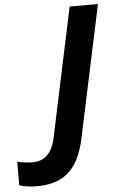

<svg xmlns="http://www.w3.org/2000/svg" viewBox="-218 -755 616 1007"><g transform="rotate(-5 90.0 -252.0)"><path d="M-66 210C75 210 154 145 189 -19L337 -714H188L45 -40C28 45 -13 83 -77 83C-109 83 -134 78 -157 73V197C-133 204 -107 210 -66 210Z"/></g></svg>

Font: BC Sans
Style: Bold Italic
Weight: 700
Italic angle: -12°
Designer: Monotype Design Team
Province of B.C.
Foundry: Monotype Imaging Inc.
Version: Version 2.000;GOOG;noto-source:20170915:90ef993387c0